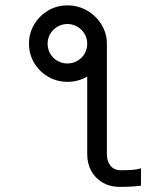

<svg xmlns="http://www.w3.org/2000/svg" viewBox="-20 -704 640 732"><path d="M90.5 -537.5Q90.5 -577 110.2 -610.5Q130 -644 163.5 -663.8Q197 -683.5 237 -683.5Q277.5 -683.5 312 -663.8Q346.5 -644 367 -610.2Q387.5 -576.5 387.5 -537.5V-116.5Q387.5 -88.5 401.5 -71.8Q415.5 -55 440.5 -55Q467 -55 486 -56.5Q505 -58 517.5 -62.5V4Q481 8.5 436 8.5Q400.5 8.5 372.5 -7.2Q344.5 -23 328.5 -51.2Q312.5 -79.5 312.5 -116.5V-412Q278 -392 237 -392Q197 -392 163.5 -411.5Q130 -431 110.2 -464.2Q90.5 -497.5 90.5 -537.5ZM312.5 -537.5Q312.5 -557.5 302.5 -574.8Q292.5 -592 275 -602.2Q257.5 -612.5 237 -612.5Q216.5 -612.5 199 -602.2Q181.5 -592 171.5 -574.8Q161.5 -557.5 161.5 -537.5Q161.5 -516.5 171.5 -499.2Q181.5 -482 199 -472Q216.5 -462 237 -462Q257.5 -462 275 -472Q292.5 -482 302.5 -499.2Q312.5 -516.5 312.5 -537.5Z"/></svg>

Font: JuliaMono SemiBold
Style: Regular
Weight: 600
Monospace: yes
Designer: cormullion
Foundry: corm
Version: Version 0.055; ttfautohint (v1.8.4)